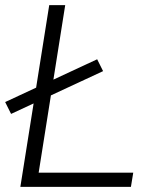

<svg xmlns="http://www.w3.org/2000/svg" viewBox="-26 -725 581 745"><path d="M53 0 165 -705H227L124 -55H491L482 0ZM17 -283 -6 -329 351 -495 374 -449Z"/></svg>

Font: Nunito Sans Light
Style: Italic
Weight: 300
Italic angle: -9°
Designer: Vernon Adams
Foundry: Vernon Adams
Version: Version 3.006; ttfautohint (v1.8.3)